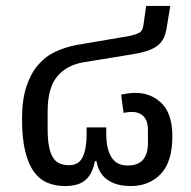

<svg xmlns="http://www.w3.org/2000/svg" viewBox="-20 -613 642 645"><path d="M198 12Q166 12 139.5 1Q113 -10 94 -36Q75 -62 64.5 -105.5Q54 -149 54 -214Q54 -277 68.5 -321.5Q83 -366 108 -395Q133 -424 166.5 -439.5Q200 -455 238 -462L414 -492Q437 -497 448.5 -503.5Q460 -510 462 -530L471 -593H552L540 -520Q537 -501 530.5 -486.5Q524 -472 511.5 -461.5Q499 -451 478.5 -443.5Q458 -436 427 -431L262 -404Q205 -395 172.5 -356.5Q140 -318 140 -238V-182Q140 -143 145 -119Q150 -95 159.5 -81.5Q169 -68 182.5 -63Q196 -58 212 -58Q245 -58 258 -86Q271 -114 271 -161V-185H337V-161Q337 -114 354 -85.5Q371 -57 409 -57Q444 -57 460.5 -76.5Q477 -96 477 -132V-175Q477 -208 462 -222.5Q447 -237 424 -237Q419 -237 413 -236.5Q407 -236 395 -234L387 -295Q415 -301 435 -301Q488 -301 523.5 -265.5Q559 -230 559 -155Q559 -69 520 -28.5Q481 12 419 12Q371 12 341 -9Q311 -30 304 -72H299Q291 -30 268 -9Q245 12 198 12Z"/></svg>

Font: IBM Plex Thai
Style: Regular
Weight: 400
Designer: Mike Abbink, Paul van der Laan, Pieter van Rosmalen, Ben Mitchell, Mark Frömberg
Foundry: Bold Monday
Version: Version 1.0